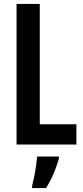

<svg xmlns="http://www.w3.org/2000/svg" viewBox="-20 -734 423 975"><path d="M64 0V-714H182V-103H368V0ZM279 72Q272 96 262 123Q252 150 239.5 175Q227 200 214 221H143V209Q148 191 153.5 164Q159 137 163 109Q167 81 169 61H279Z"/></svg>

Font: Noto Sans Display ExtraCondensed SemiBold
Style: Regular
Weight: 600
Width: 2
Designer: Monotype Design Team
Foundry: Monotype Imaging Inc.
Version: Version 2.003